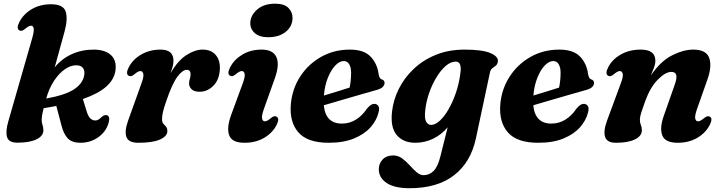

<svg xmlns="http://www.w3.org/2000/svg" viewBox="-20 -742 3825 1016"><path d="M151 -542Q161 -578.5 158.2 -592.2Q155.5 -606 144.5 -606Q132.5 -606 114.5 -590.5Q103.5 -581.5 96.5 -579.5Q89.5 -577.5 83 -581Q64.5 -590.5 83 -626.5Q105 -668.5 148.8 -694Q192.5 -719.5 250.5 -719.5Q314.5 -719.5 327.2 -681.5Q340 -643.5 322 -576.5L269.5 -385.5Q306 -431 360 -455.5Q414 -480 477.5 -479.5Q537.5 -478.5 567.8 -450Q598 -421.5 591 -369Q584.5 -321.5 542.5 -284Q500.5 -246.5 418.5 -218L439 -151.5Q447 -125.5 458.2 -115.2Q469.5 -105 483 -104.5Q492.5 -104 500.8 -109Q509 -114 515.5 -121Q525 -129.5 532 -131.8Q539 -134 545 -132.5Q562.5 -127.5 556.5 -100Q545.5 -49.5 502.8 -17.8Q460 14 403 13.5Q361 13 339 -9.5Q317 -32 305.5 -77.5L278 -181.5Q246.5 -175 211 -169.5Q204 -141.5 202.2 -128.8Q200.5 -116 200.5 -108Q200.5 -93 205 -80.8Q209.5 -68.5 209.5 -52Q209.5 -22.5 173.2 -4.8Q137 13 72 13Q26.5 13 17.5 -16.2Q8.5 -45.5 23.5 -98ZM386 -396.5Q355.5 -397.5 324 -376Q292.5 -354.5 266 -314.5Q239.5 -274.5 224.5 -220.5Q326 -239 372 -269.5Q418 -300 425.5 -343Q430 -367.5 419.2 -381.8Q408.5 -396 386 -396.5Z M661.5 -341Q643 -350.5 661.5 -386.5Q683.5 -428.5 728.2 -454Q773 -479.5 830 -479.5Q898 -479.5 898 -420.5Q898 -406.5 893.8 -390Q889.5 -373.5 883 -355Q920.5 -421 966 -450.2Q1011.5 -479.5 1051.5 -479.5Q1097 -479.5 1121 -451.8Q1145 -424 1143.5 -379Q1141.5 -321.5 1109.8 -289Q1078 -256.5 1037 -256.5Q1007 -256.5 993.8 -269.8Q980.5 -283 980.5 -299.5Q980.5 -312.5 984.5 -324.5Q988.5 -336.5 988.5 -349Q988.5 -372.5 968 -372.5Q945.5 -372.5 918 -335Q890.5 -297.5 860 -207.5Q847.5 -172 842.5 -150.5Q837.5 -129 837.5 -111.5Q837.5 -95 844.5 -87.2Q851.5 -79.5 858.5 -71.8Q865.5 -64 865.5 -48Q865.5 -21.5 827.2 -4Q789 13.5 711.5 13.5Q660 13.5 649 -17.5Q638 -48.5 658 -104L729 -302Q742 -337.5 738.2 -351.8Q734.5 -366 723 -366Q711.5 -366 693 -350.5Q682.5 -341.5 675.5 -339.5Q668.5 -337.5 661.5 -341Z M1399 -545Q1352 -545 1327.8 -567.2Q1303.5 -589.5 1304.5 -621.5Q1305.5 -660.5 1340.8 -691.5Q1376 -722.5 1436 -722.5Q1484.5 -722.5 1506.8 -699.5Q1529 -676.5 1528 -645Q1527 -602 1491.8 -573.5Q1456.5 -545 1399 -545ZM1376 -164Q1363.5 -128 1367 -114Q1370.5 -100 1381.5 -100Q1393.5 -100 1411.5 -115.5Q1422.5 -124.5 1429.5 -126.5Q1436.5 -128.5 1443 -125Q1461.5 -115.5 1443 -79.5Q1421 -37.5 1376.8 -12Q1332.5 13.5 1274 13.5Q1207.5 13.5 1193 -25.5Q1178.5 -64.5 1202 -130.5L1265 -302Q1278 -337.5 1274.5 -351.8Q1271 -366 1259.5 -366Q1247.5 -366 1229.5 -350.5Q1218.5 -341.5 1211.5 -339.5Q1204.5 -337.5 1198 -341Q1179.5 -350.5 1198 -386.5Q1220 -428 1263.5 -453.8Q1307 -479.5 1364.5 -479.5Q1424 -479.5 1442.2 -440.8Q1460.5 -402 1435 -329.5Z M1983 -146.5Q1973 -105 1940.8 -68.5Q1908.5 -32 1853.2 -9.2Q1798 13.5 1719.5 13.5Q1607 13.5 1559 -41.5Q1511 -96.5 1519 -190.5Q1526 -271 1568.2 -336.5Q1610.5 -402 1678.8 -440.8Q1747 -479.5 1831.5 -479.5Q1906 -479.5 1941.2 -442.2Q1976.5 -405 1983.5 -350Q1985 -339.5 1989 -331.8Q1993 -324 1999.5 -322Q2015 -318 2015 -303Q2015 -292.5 2006.2 -282.8Q1997.5 -273 1973.5 -266Q1944.5 -258 1895.2 -243.8Q1846 -229.5 1791.8 -213.8Q1737.5 -198 1693.5 -185Q1702.5 -88 1789 -88Q1830 -88 1863.8 -109.2Q1897.5 -130.5 1920.5 -165.5Q1934 -181.5 1942.8 -187Q1951.5 -192.5 1962 -192.5Q1974.5 -192 1982 -181.2Q1989.5 -170.5 1983 -146.5ZM1799 -419Q1777 -419 1754.5 -395.8Q1732 -372.5 1715.2 -331.2Q1698.5 -290 1694 -236.5Q1728 -246.5 1764.8 -258Q1801.5 -269.5 1830 -278.5Q1837.5 -312 1838 -357Q1838 -385 1828 -402Q1818 -419 1799 -419Z M2498.5 -10.5Q2471.5 116.5 2383 185.2Q2294.5 254 2147 254Q2067.5 254 2026 226.2Q1984.5 198.5 1984.5 153.5Q1984.5 123.5 2004.8 102Q2025 80.5 2060.5 80.5Q2086.5 80.5 2108 96.2Q2129.5 112 2148 132.8Q2166.5 153.5 2184.5 169.2Q2202.5 185 2222 185Q2251.5 185 2274.2 162.8Q2297 140.5 2310.5 85L2349 -68.5Q2316.5 -29.5 2272 -8Q2227.5 13.5 2178 13.5Q2114 13.5 2079.5 -27.2Q2045 -68 2054.5 -151Q2061 -212 2089.8 -270.5Q2118.5 -329 2168 -376.2Q2217.5 -423.5 2285.5 -451.5Q2353.5 -479.5 2438.5 -479.5Q2531 -479.5 2574.2 -461.5Q2617.5 -443.5 2614.5 -417Q2612.5 -401.5 2603.8 -394.8Q2595 -388 2585.5 -381Q2576 -374 2572.5 -358ZM2230 -156.5Q2225.5 -113.5 2235.5 -97.2Q2245.5 -81 2261 -81Q2283 -81 2307 -103Q2331 -125 2353 -162.8Q2375 -200.5 2391.8 -248.8Q2408.5 -297 2415.5 -349.5Q2426 -416 2392.5 -416Q2365 -416 2338.2 -392.8Q2311.5 -369.5 2288.5 -331.2Q2265.5 -293 2250 -247.2Q2234.5 -201.5 2230 -156.5Z M3091.5 -146.5Q3081.5 -105 3049.2 -68.5Q3017 -32 2961.8 -9.2Q2906.5 13.5 2828 13.5Q2715.5 13.5 2667.5 -41.5Q2619.5 -96.5 2627.5 -190.5Q2634.5 -271 2676.8 -336.5Q2719 -402 2787.2 -440.8Q2855.5 -479.5 2940 -479.5Q3014.5 -479.5 3049.8 -442.2Q3085 -405 3092 -350Q3093.5 -339.5 3097.5 -331.8Q3101.5 -324 3108 -322Q3123.5 -318 3123.5 -303Q3123.5 -292.5 3114.8 -282.8Q3106 -273 3082 -266Q3053 -258 3003.8 -243.8Q2954.5 -229.5 2900.2 -213.8Q2846 -198 2802 -185Q2811 -88 2897.5 -88Q2938.5 -88 2972.2 -109.2Q3006 -130.5 3029 -165.5Q3042.5 -181.5 3051.2 -187Q3060 -192.5 3070.5 -192.5Q3083 -192 3090.5 -181.2Q3098 -170.5 3091.5 -146.5ZM2907.5 -419Q2885.5 -419 2863 -395.8Q2840.5 -372.5 2823.8 -331.2Q2807 -290 2802.5 -236.5Q2836.5 -246.5 2873.2 -258Q2910 -269.5 2938.5 -278.5Q2946 -312 2946.5 -357Q2946.5 -385 2936.5 -402Q2926.5 -419 2907.5 -419Z M3198.5 -341Q3180 -350.5 3198.5 -386.5Q3220.5 -428.5 3265.8 -454Q3311 -479.5 3370.5 -479.5Q3448 -479.5 3448 -420.5Q3448 -404.5 3441 -385Q3434 -365.5 3424 -342.5Q3475.5 -418.5 3536.2 -449Q3597 -479.5 3648 -479.5Q3717.5 -479.5 3733 -435.2Q3748.5 -391 3723 -320L3668 -164Q3655.5 -128 3659 -114Q3662.5 -100 3674 -100Q3685.5 -100 3704 -115.5Q3714.5 -124.5 3721.5 -126.2Q3728.5 -128 3735.5 -125Q3754 -115.5 3735 -79.5Q3713 -37.5 3668.8 -12Q3624.5 13.5 3566 13.5Q3500 13.5 3484.8 -25.2Q3469.5 -64 3492.5 -129L3548 -287Q3562.5 -325.5 3558.8 -343.5Q3555 -361.5 3532.5 -361.5Q3501.5 -361.5 3461.5 -321.2Q3421.5 -281 3395 -209Q3380.5 -169.5 3373.2 -146.2Q3366 -123 3366 -108.5Q3366 -93 3371.2 -80.8Q3376.5 -68.5 3376.5 -52Q3376.5 -22.5 3340.2 -4.5Q3304 13.5 3239 13.5Q3192 13.5 3182 -17.5Q3172 -48.5 3192.5 -104.5L3265.5 -302Q3279 -337.5 3275.2 -351.8Q3271.5 -366 3260 -366Q3248 -366 3230 -350.5Q3219 -341.5 3212 -339.5Q3205 -337.5 3198.5 -341Z"/></svg>

Font: Fraunces 9pt S000
Style: Bold Italic
Weight: 700
Italic angle: -16°
Version: Version 1.000; ttfautohint (v1.8.3)